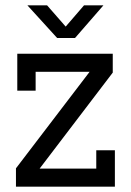

<svg xmlns="http://www.w3.org/2000/svg" viewBox="-20 -702 492 722"><path d="M40 0V-69L317 -432H114V-361H45V-500H404V-429L129 -68H342V-137H412V0ZM262 -559H195L83 -682H157L227 -602L296 -682H369Z"/></svg>

Font: Kelly Slab
Style: Regular
Weight: 400
Designer: Denis Masharov
Foundry: Denis Masharov
Version: Version 1.001